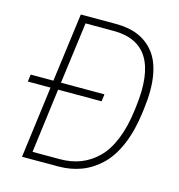

<svg xmlns="http://www.w3.org/2000/svg" viewBox="-114 -880 917 981"><g transform="rotate(15 345.0 -390.0)"><path d="M629.9 -401.9 627 -377.9Q614.3 -278.8 583.3 -205.3Q552.2 -131.8 506.3 -87.4Q460.4 -43 404.3 -21.5Q348.1 0 280.8 0H90.8L140.1 -378.9H20L24.9 -417H145L192.9 -779.8H379.9Q447.3 -779.8 497.8 -758.3Q548.3 -736.8 583 -692.4Q617.7 -647.9 630.1 -574.5Q642.6 -501 629.9 -401.9ZM136.2 -38.1H280.8Q340.3 -38.1 389.6 -57.1Q439 -76.2 479.2 -115.7Q519.5 -155.3 546.6 -221.7Q573.7 -288.1 585 -377.9L587.9 -401.9Q630.4 -742.2 377 -742.2H228L185.1 -417H415L410.2 -378.9H180.2Z"/></g></svg>

Font: Cooper Hewitt
Style: Light Italic
Weight: 704
Designer: Village Type and Design LLC
Foundry: Cooper Hewitt Smithsonian Design Museum
Version: 1.000